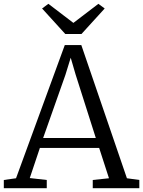

<svg xmlns="http://www.w3.org/2000/svg" viewBox="-23 -986 750 1006"><path d="M61 -52 316.5 -750H403L642 -52L707 -43V0H463V-43L548 -52L496.5 -211H186L133 -53L222 -43V0H-3V-43ZM479 -263 373 -596 347.5 -683.5 319.5 -593 203 -263ZM319 -808 197.5 -941.5 230.5 -966 361.5 -866 492.5 -966 525.5 -941.5 404 -808Z"/></svg>

Font: Merriweather Light
Style: Regular
Weight: 300
Designer: Eben Sorkin
Foundry: Eben Sorkin
Version: Version 2.100